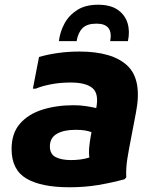

<svg xmlns="http://www.w3.org/2000/svg" viewBox="-20 -780 654 812"><path d="M274 12Q154 12 91.5 -25Q29 -62 29 -150Q29 -216 64 -256.5Q99 -297 158.5 -316Q218 -335 292 -335Q320 -335 345 -331Q370 -327 387 -323Q399 -384 371 -407.5Q343 -431 279 -431Q234 -431 195.5 -423.5Q157 -416 131 -405H119L145 -539Q183 -550 226 -556Q269 -562 315 -562Q456 -562 519 -502Q582 -442 555 -304L534 -194Q526 -154 519 -111.5Q512 -69 514 -30L507 -22Q452 -7 395 2.5Q338 12 274 12ZM191 -161Q191 -128 215.5 -115.5Q240 -103 281 -103Q299 -103 319.5 -105.5Q340 -108 358 -114Q355 -135 357.5 -159.5Q360 -184 364 -205L367 -221Q354 -226 338 -228.5Q322 -231 299 -231Q250 -231 220.5 -214Q191 -197 191 -161ZM395 -760Q447 -760 478 -738.5Q509 -717 519.5 -682Q530 -647 521 -606H446Q460 -680 388 -680Q348 -680 329 -661Q310 -642 304 -606H229Q234 -646 253 -681Q272 -716 307 -738Q342 -760 395 -760Z"/></svg>

Font: Kufam
Style: Bold Italic
Weight: 700
Italic angle: -11°
Designer: Artur Schmal
Foundry: Original Type
Version: Version 1.301; ttfautohint (v1.8.3)